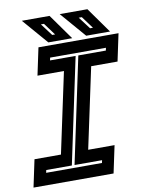

<svg xmlns="http://www.w3.org/2000/svg" viewBox="-110 -914 749 979"><g transform="rotate(-10 265.0 -424.0)"><path d="M-17 0 13 -141.5H150L239 -558.5H102L132 -700H546.5L516.5 -558.5H380L291 -141.5H427.5L397.5 0ZM59.5 -63H348.5L351.5 -77H209L325 -624H467.5L470.5 -638H181.5L178.5 -624H311L195 -77H62.5ZM505.5 -716H382L268 -848H411.5ZM423 -750 376.5 -813H360.5L408 -750ZM309.5 -716H186L72 -848H215.5ZM227 -750 180.5 -813H164.5L212 -750Z"/></g></svg>

Font: Tourney Thin
Style: Italic
Weight: 100
Italic angle: -12°
Designer: Tyler Finck
Foundry: Etcetera Type Co
Version: Version 1.015